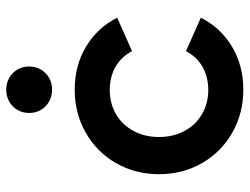

<svg xmlns="http://www.w3.org/2000/svg" viewBox="-111 -662 787 605"><g transform="rotate(-90 282.5 -359.5)"><path d="M36.1 -252Q36.1 -326.7 71 -387.5Q106 -448.2 167 -482.9Q228 -517.6 302.7 -517.6Q378.4 -517.6 438 -481.9Q497.6 -446.3 529.3 -383.8L423.8 -336.9Q406.2 -370.6 375 -388.7Q343.8 -406.7 302.7 -407.2Q259.3 -407.2 225.3 -387.5Q191.4 -367.7 172.4 -332.3Q153.3 -296.9 153.3 -252Q153.3 -207 172.4 -171.6Q191.4 -136.2 225.3 -116.5Q259.3 -96.7 302.7 -96.7Q343.8 -97.2 375 -115.2Q406.2 -133.3 423.8 -167L529.3 -120.1Q497.6 -57.6 438 -22Q378.4 13.7 302.7 13.7Q228 13.7 167 -21Q106 -55.7 71 -116.5Q36.1 -177.2 36.1 -252ZM229 -661.1Q229 -681.2 238.5 -697.8Q248 -714.4 264.9 -723.9Q281.7 -733.4 302.2 -733.4Q322.8 -733.4 339.6 -723.9Q356.4 -714.4 366 -697.8Q375.5 -681.2 375.5 -661.1Q375.5 -641.1 366 -624.5Q356.4 -607.9 339.8 -598.4Q323.2 -588.9 303.2 -588.9Q282.2 -588.9 265.4 -598.1Q248.5 -607.4 238.8 -624Q229 -640.6 229 -661.1Z"/></g></svg>

Font: Wanted Sans SemiBold
Style: Regular
Weight: 600
Designer: Original Design by Kil Hyung-jin and Kang Hanbin, Wanted Lab, Inc; Hangeul from Source Han Sans by Jang Soo-young and Ka
Foundry: Wanted Lab, Inc.
Version: Version 1.003